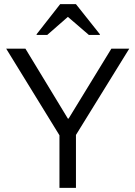

<svg xmlns="http://www.w3.org/2000/svg" viewBox="-20 -911 657 931"><path d="M268.3 0V-255L10 -675H103.3L309.2 -335.8H312.5L520 -675H606.7L348.3 -256.7V0ZM157.5 -741.7V-745L271.7 -890.8H348.3L464.2 -745V-741.7H410.8L309.2 -829.2L209.2 -741.7Z"/></svg>

Font: Funnel Display Light
Style: Regular
Weight: 300
Designer: NORD ID, Kristian Moeller
Foundry: Dicotype
Version: Version 1.000